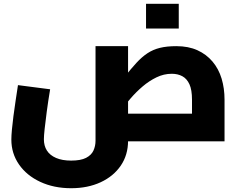

<svg xmlns="http://www.w3.org/2000/svg" viewBox="-20 -747 1273 1015"><path d="M356 248Q265 248 193 214.5Q121 181 80.5 122.5Q40 64 40 -9Q40 -30 43 -62Q46 -94 51 -133Q56 -172 62.5 -214.5Q69 -257 75 -297L245 -275Q234 -209 227 -155.5Q220 -102 216 -65.5Q212 -29 212 -11Q212 24 228 49Q244 74 276.5 88Q309 102 356 102Q407 102 435 87.5Q463 73 474 49Q485 25 485 -3V-503H657V-3Q657 72 618.5 128.5Q580 185 512 216.5Q444 248 356 248ZM654 0 657 -146H1136L995 -27V-220Q995 -272 981.5 -301.5Q968 -331 944 -344Q920 -357 888 -357Q846 -357 807 -338Q768 -319 734 -290Q700 -261 671.5 -228Q643 -195 622 -166.5Q601 -138 587 -122L554 -235Q602 -294 637 -338.5Q672 -383 701 -414.5Q730 -446 759.5 -465.5Q789 -485 825.5 -494Q862 -503 912 -503Q976 -503 1023.5 -481.5Q1071 -460 1103.5 -421.5Q1136 -383 1151.5 -331.5Q1167 -280 1167 -220V0ZM752 -596V-727H925V-596Z"/></svg>

Font: Cairo Play Black
Style: Regular
Weight: 900
Version: Version 3.119